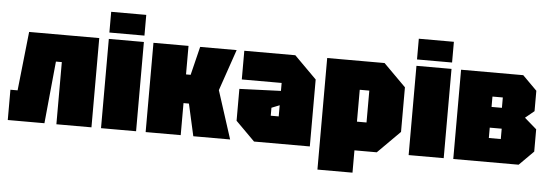

<svg xmlns="http://www.w3.org/2000/svg" viewBox="-53 -895 3436 1200"><g transform="rotate(5 1665.0 -295.0)"><path d="M540 -560V0H320V-390H283L245 0H15V-190H60L100 -560Z M600 0V-560H820V0ZM600 -600V-730H820V-600Z M880 0V-560H1100V-381H1129L1173 -560H1402L1313 -301L1410 0H1179L1134 -201H1100V0Z M1440 -120V-320L1700 -330V-380H1450V-560H1770L1910 -420V0H1560ZM1650 -220V-170H1700V-240Z M1970 140V-560H2330L2470 -420V-140L2330 0H2190V140ZM2250 -380H2190V-180H2250Z M2530 0V-560H2750V0ZM2530 -600V-730H2750V-600Z M2810 -560V0H3220L3310 -90V-230L3234 -296L3290 -342V-470L3200 -560ZM3020 -345V-410H3085V-345ZM3020 -150V-215H3095V-150Z"/></g></svg>

Font: Tektur Condensed Black
Style: Regular
Weight: 900
Width: 3
Designer: Adam Jagosz
Foundry: Adam Jagosz
Version: Version 1.005;gftools[0.9.30]